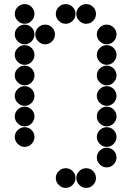

<svg xmlns="http://www.w3.org/2000/svg" viewBox="-20 -718 640 936"><path d="M352 150Q352 169 366.5 183.5Q381 198 400 198Q420 198 434 183.5Q448 169 448 150Q448 130 434 116Q420 102 400 102Q381 102 366.5 116Q352 130 352 150ZM252 150Q252 169 266.5 183.5Q281 198 300 198Q320 198 334 183.5Q348 169 348 150Q348 130 334 116Q320 102 300 102Q281 102 266.5 116Q252 130 252 150ZM452 50Q452 69 466.5 83.5Q481 98 500 98Q520 98 534 83.5Q548 69 548 50Q548 30 534 16Q520 2 500 2Q481 2 466.5 16Q452 30 452 50ZM452 -50Q452 -31 466.5 -16.5Q481 -2 500 -2Q520 -2 534 -16.5Q548 -31 548 -50Q548 -70 534 -84Q520 -98 500 -98Q481 -98 466.5 -84Q452 -70 452 -50ZM52 -50Q52 -31 66.5 -16.5Q81 -2 100 -2Q120 -2 134 -16.5Q148 -31 148 -50Q148 -70 134 -84Q120 -98 100 -98Q81 -98 66.5 -84Q52 -70 52 -50ZM452 -150Q452 -131 466.5 -116.5Q481 -102 500 -102Q520 -102 534 -116.5Q548 -131 548 -150Q548 -170 534 -184Q520 -198 500 -198Q481 -198 466.5 -184Q452 -170 452 -150ZM52 -150Q52 -131 66.5 -116.5Q81 -102 100 -102Q120 -102 134 -116.5Q148 -131 148 -150Q148 -170 134 -184Q120 -198 100 -198Q81 -198 66.5 -184Q52 -170 52 -150ZM452 -250Q452 -231 466.5 -216.5Q481 -202 500 -202Q520 -202 534 -216.5Q548 -231 548 -250Q548 -270 534 -284Q520 -298 500 -298Q481 -298 466.5 -284Q452 -270 452 -250ZM52 -250Q52 -231 66.5 -216.5Q81 -202 100 -202Q120 -202 134 -216.5Q148 -231 148 -250Q148 -270 134 -284Q120 -298 100 -298Q81 -298 66.5 -284Q52 -270 52 -250ZM452 -350Q452 -331 466.5 -316.5Q481 -302 500 -302Q520 -302 534 -316.5Q548 -331 548 -350Q548 -370 534 -384Q520 -398 500 -398Q481 -398 466.5 -384Q452 -370 452 -350ZM52 -350Q52 -331 66.5 -316.5Q81 -302 100 -302Q120 -302 134 -316.5Q148 -331 148 -350Q148 -370 134 -384Q120 -398 100 -398Q81 -398 66.5 -384Q52 -370 52 -350ZM452 -450Q452 -431 466.5 -416.5Q481 -402 500 -402Q520 -402 534 -416.5Q548 -431 548 -450Q548 -470 534 -484Q520 -498 500 -498Q481 -498 466.5 -484Q452 -470 452 -450ZM52 -450Q52 -431 66.5 -416.5Q81 -402 100 -402Q120 -402 134 -416.5Q148 -431 148 -450Q148 -470 134 -484Q120 -498 100 -498Q81 -498 66.5 -484Q52 -470 52 -450ZM452 -550Q452 -531 466.5 -516.5Q481 -502 500 -502Q520 -502 534 -516.5Q548 -531 548 -550Q548 -570 534 -584Q520 -598 500 -598Q481 -598 466.5 -584Q452 -570 452 -550ZM152 -550Q152 -531 166.5 -516.5Q181 -502 200 -502Q220 -502 234 -516.5Q248 -531 248 -550Q248 -570 234 -584Q220 -598 200 -598Q181 -598 166.5 -584Q152 -570 152 -550ZM52 -550Q52 -531 66.5 -516.5Q81 -502 100 -502Q120 -502 134 -516.5Q148 -531 148 -550Q148 -570 134 -584Q120 -598 100 -598Q81 -598 66.5 -584Q52 -570 52 -550ZM352 -650Q352 -631 366.5 -616.5Q381 -602 400 -602Q420 -602 434 -616.5Q448 -631 448 -650Q448 -670 434 -684Q420 -698 400 -698Q381 -698 366.5 -684Q352 -670 352 -650ZM252 -650Q252 -631 266.5 -616.5Q281 -602 300 -602Q320 -602 334 -616.5Q348 -631 348 -650Q348 -670 334 -684Q320 -698 300 -698Q281 -698 266.5 -684Q252 -670 252 -650ZM52 -650Q52 -631 66.5 -616.5Q81 -602 100 -602Q120 -602 134 -616.5Q148 -631 148 -650Q148 -670 134 -684Q120 -698 100 -698Q81 -698 66.5 -684Q52 -670 52 -650Z"/></svg>

Font: Matrix Sans Print
Style: Regular
Weight: 400
Designer: Brad Neil
Version: Version 1.100